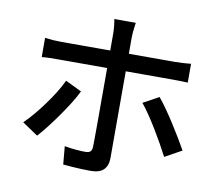

<svg xmlns="http://www.w3.org/2000/svg" viewBox="-88 -896 1175 1036"><g transform="rotate(10 500.0 -377.5)"><path d="M574 -792Q573 -785 571 -770.5Q569 -756 567.5 -740.5Q566 -725 566 -713Q566 -686 566 -651Q566 -616 566 -581.5Q566 -547 566 -521Q566 -501 566 -463.5Q566 -426 566 -379.5Q566 -333 566 -283.5Q566 -234 566 -187.5Q566 -141 566 -105Q566 -69 566 -49Q566 -8 543.5 14.5Q521 37 472 37Q449 37 422.5 36Q396 35 370 33Q344 31 321 29L312 -70Q345 -64 375.5 -61.5Q406 -59 426 -59Q446 -59 454.5 -67.5Q463 -76 463 -96Q463 -107 463.5 -139.5Q464 -172 464 -216Q464 -260 464 -308Q464 -356 464 -400Q464 -444 464 -476.5Q464 -509 464 -521Q464 -538 464 -573Q464 -608 464 -647Q464 -686 464 -714Q464 -731 461.5 -755.5Q459 -780 456 -792ZM106 -627Q128 -624 150.5 -622.5Q173 -621 196 -621Q209 -621 245.5 -621Q282 -621 334 -621Q386 -621 445.5 -621Q505 -621 564.5 -621Q624 -621 676.5 -621Q729 -621 766 -621Q803 -621 817 -621Q836 -621 861.5 -622.5Q887 -624 906 -626V-523Q885 -524 861 -524.5Q837 -525 818 -525Q804 -525 767 -525Q730 -525 678 -525Q626 -525 566.5 -525Q507 -525 447.5 -525Q388 -525 336 -525Q284 -525 247 -525Q210 -525 197 -525Q174 -525 150.5 -524.5Q127 -524 106 -522ZM347 -376Q331 -343 307 -305Q283 -267 255.5 -228Q228 -189 202 -156Q176 -123 155 -100L69 -158Q94 -182 120.5 -213.5Q147 -245 173 -280.5Q199 -316 221 -351.5Q243 -387 258 -419ZM770 -420Q790 -396 813.5 -362.5Q837 -329 861 -291.5Q885 -254 906 -219Q927 -184 942 -157L850 -106Q834 -137 813.5 -173.5Q793 -210 770.5 -247Q748 -284 725.5 -317Q703 -350 684 -373Z"/></g></svg>

Font: Noto Sans SC Medium
Style: Regular
Weight: 500
Designer: Ryoko NISHIZUKA  (kana, bopomofo & ideographs); Paul D. Hunt (Latin, Greek & Cyrillic); Sandoll Communications , Soo-you
Foundry: Adobe
Version: Version 2.004-H2;hotconv 1.0.118;makeotfexe 2.5.65603